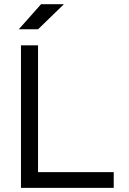

<svg xmlns="http://www.w3.org/2000/svg" viewBox="-20 -914 626 934"><path d="M82 0H533.2V-76.7H165V-693.4H82ZM71.3 -771.5H165L291 -893.6H179.7Z"/></svg>

Font: Cascadia Code SemiLight
Style: Regular
Weight: 350
Monospace: yes
Designer: Aaron Bell
Foundry: Saja Typeworks
Version: Version 2404.023